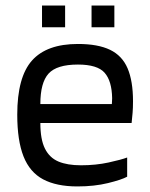

<svg xmlns="http://www.w3.org/2000/svg" viewBox="-20 -662 538 690"><path d="M260 -430Q184 -430 154.5 -397.5Q125 -365 125 -288H382Q382 -292 382.5 -297.5Q383 -303 383 -309Q382 -371 356 -400.5Q330 -430 260 -430ZM437 -27Q417 -16 368 -4Q319 8 258 8Q183 8 135 -17.5Q87 -43 64.5 -100Q42 -157 42 -250Q42 -385 95 -444.5Q148 -504 260 -504Q332 -504 375.5 -483Q419 -462 438.5 -416.5Q458 -371 458 -298Q458 -274 456.5 -256.5Q455 -239 453 -220H125Q125 -161 141.5 -128Q158 -95 190 -81.5Q222 -68 271 -68Q324 -68 370 -78Q416 -88 437 -96ZM391 -564H309V-642H391ZM214 -564H131V-642H214Z"/></svg>

Font: Blinker
Style: Regular
Weight: 400
Designer: Juergen Huber
Foundry: supertype
Version: 1.017